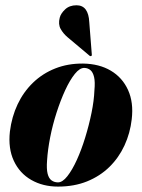

<svg xmlns="http://www.w3.org/2000/svg" viewBox="-20 -698 537 728"><path d="M295 -457Q356.5 -456 400.2 -430Q444 -404 465.5 -356.8Q487 -309.5 479.5 -246Q473.5 -193 452 -146.5Q430.5 -100 394.8 -65Q359 -30 310 -10.2Q261 9.5 200 9.5Q142.5 9.5 98.5 -15.8Q54.5 -41 32.5 -88Q10.5 -135 17.5 -199Q24.5 -255.5 46.8 -302.5Q69 -349.5 105.2 -384.5Q141.5 -419.5 189.5 -438.5Q237.5 -457.5 295 -457ZM200 -6.5Q217 -6.5 235.5 -30Q254 -53.5 271.5 -92Q289 -130.5 303.2 -177Q317.5 -223.5 327 -270Q336.5 -316.5 338 -355.5Q341 -387 336.8 -405.5Q332.5 -424 323 -432Q313.5 -440 300 -440.5Q282.5 -441 263.8 -417.8Q245 -394.5 227.2 -356Q209.5 -317.5 194.5 -271Q179.5 -224.5 170.2 -177.2Q161 -130 158.5 -90Q156 -57.5 160.5 -39.5Q165 -21.5 175.5 -14Q186 -6.5 200 -6.5ZM318.5 -614 328 -492.5Q328.5 -490.5 328.2 -489Q328 -487.5 326.5 -486Q325.5 -485 323.5 -485.2Q321.5 -485.5 320.5 -486L236 -557Q220 -570.5 210 -588.2Q200 -606 206.5 -631Q210.5 -647 227 -662.5Q243.5 -678 270 -678Q293 -678 305 -661.8Q317 -645.5 318.5 -614Z"/></svg>

Font: Fraunces 120pt
Style: Bold Italic
Weight: 700
Italic angle: -16°
Version: Version 1.000;[b76b70a41]